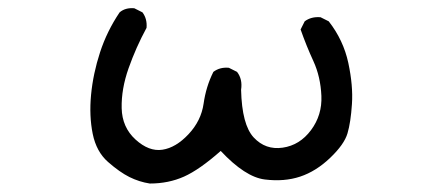

<svg xmlns="http://www.w3.org/2000/svg" viewBox="-20 -429 1040 460"><path d="M338.9 10.7Q313.5 6.8 290 -4.9Q266.6 -16.6 238.8 -41Q210.9 -65.4 202.1 -108.4Q193.4 -151.4 198.2 -202.1Q203.1 -252.9 219.7 -303.7Q236.3 -354.5 266.6 -399.4Q280.3 -411.1 301.8 -409.2L321.3 -399.4Q333 -383.8 331.1 -362.3Q305.7 -315.4 288.1 -265.6Q270.5 -215.8 271.5 -169.9Q272.5 -124 304.7 -94.7Q336.9 -65.4 369.1 -70.3Q401.4 -75.2 431.6 -107.4Q461.9 -139.6 467.8 -180.7Q473.6 -221.7 491.2 -256.8Q506.8 -268.6 528.3 -266.6L547.9 -256.8Q561.5 -239.3 557.6 -213.9Q559.6 -129.9 587.9 -99.6Q616.2 -69.3 657.2 -75.2Q698.2 -81.1 725.1 -117.2Q752 -153.3 750 -199.2Q748 -245.1 731 -282.2Q713.9 -319.3 700.2 -358.4L710 -377.9Q725.6 -389.6 748 -387.7L767.6 -377.9Q802.7 -333 814.5 -278.3Q826.2 -223.6 823.2 -179.7Q820.3 -135.7 812.5 -109.4Q804.7 -83 771 -50.8Q737.3 -18.6 699.2 -5.9Q661.1 6.8 614.3 1Q567.4 -4.9 508.8 -67.4Q458 -22.5 420.9 -5.9Q383.8 10.7 338.9 10.7Z"/></svg>

Font: NaikaiFont
Style: Regular
Weight: 400
Version: Version 1.67